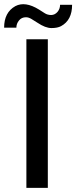

<svg xmlns="http://www.w3.org/2000/svg" viewBox="-38 -907 368 927"><path d="M192.9 0H89.4V-717.3H192.9ZM209.5 -834.5Q227.1 -835 239.7 -849.6Q252 -864.3 252 -883.8H310.1Q310.1 -809.6 256.8 -780.8Q239.7 -771.5 210.4 -771.5Q181.2 -771.5 142.6 -797.4Q127.4 -807.1 113.8 -815.4Q100.1 -823.7 87.4 -823.7Q65.9 -823.7 53.7 -808.1Q41 -792.5 41 -773.4H-18.1Q-18.1 -847.2 36.1 -877.4Q83.5 -902.3 150.4 -860.8Q165.5 -851.1 178.7 -842.8Q191.9 -834.5 209.5 -834.5Z"/></svg>

Font: Lato-Medium
Style: Regular
Weight: 500
Designer: Lukasz Dziedzic
Foundry: tyPoland Lukasz Dziedzic
Version: Version 2.006; 2014-01-15